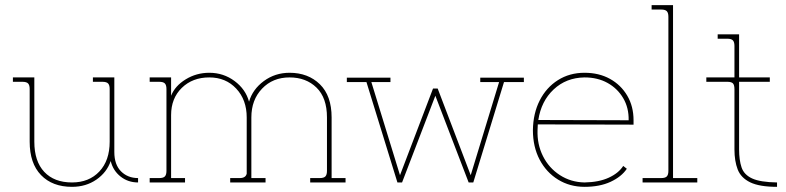

<svg xmlns="http://www.w3.org/2000/svg" viewBox="-20 -707 3046 744"><path d="M259 17Q183 17 139 -28.5Q95 -74 95 -158V-362Q95 -377 89 -383.5Q83 -390 67 -390H30V-407H113V-158Q113 -82 151.5 -41Q190 0 259 0Q325 0 365 -42.5Q405 -85 405 -158V-362Q405 -377 399 -383.5Q393 -390 377 -390H340V-407H423V-118Q423 -69 449 -43Q475 -17 515 -17V0Q476 0 447 -23Q418 -46 409 -83Q394 -39 353.5 -11Q313 17 259 17Z M560 0V-17H597Q613 -17 619 -23.5Q625 -30 625 -45V-362Q625 -377 619 -383.5Q613 -390 597 -390H560V-407H643V-336Q658 -374 699.5 -399.5Q741 -425 791 -425Q846 -425 889 -393Q932 -361 945 -313Q959 -361 1002.5 -393Q1046 -425 1102 -425Q1174 -425 1219.5 -380.5Q1265 -336 1265 -252V-17H1319V0H1182V-17H1219Q1235 -17 1241 -23.5Q1247 -30 1247 -45V-252Q1247 -328 1206.5 -367.5Q1166 -407 1102 -407Q1037 -407 995.5 -363.5Q954 -320 954 -252V-17H1009V0H872V-17H909Q932 -17 936 -34V-252Q936 -320 895.5 -363.5Q855 -407 791 -407Q726 -407 684.5 -366.5Q643 -326 643 -261V-17H697V0Z M1520 0 1400 -389H1324V-406H1493V-389H1419L1530 -28L1658 -364H1676L1804 -28L1914 -389H1841V-406H2010V-389H1933L1814 0H1796L1667 -336L1538 0Z M2416 -241Q2417 -289 2395 -326.5Q2373 -364 2334.5 -385.5Q2296 -407 2245 -407Q2174 -406 2125.5 -360.5Q2077 -315 2066 -242ZM2245 17Q2188 17 2142.5 -11Q2097 -39 2071 -88.5Q2045 -138 2045 -203Q2046 -268 2071.5 -318Q2097 -368 2142 -396.5Q2187 -425 2245 -425Q2301 -425 2343.5 -401.5Q2386 -378 2410.5 -336.5Q2435 -295 2435 -241V-224L2064 -225L2063 -203Q2061 -148 2084 -102Q2107 -56 2149.5 -28.5Q2192 -1 2245 0Q2301 -1 2339 -18.5Q2377 -36 2395 -64L2409 -53Q2388 -22 2346 -2.5Q2304 17 2245 17Z M2470 0V-17H2542Q2558 -17 2564 -23.5Q2570 -30 2570 -45V-642Q2570 -657 2564 -663.5Q2558 -670 2542 -670H2505V-687H2588V-17H2682V0Z M2991 17Q2923 17 2887 -0.5Q2851 -18 2838.5 -50.5Q2826 -83 2826 -128V-361Q2826 -378 2820 -384Q2814 -390 2799 -390H2717V-407H2826V-529Q2826 -544 2820 -550.5Q2814 -557 2798 -557H2761V-574H2844V-407H2963V-390H2844V-128Q2844 -87 2853.5 -58.5Q2863 -30 2894.5 -15.5Q2926 -1 2991 0Z"/></svg>

Font: Grandiflora One
Style: Regular
Weight: 400
Designer: Haesung Cho
Foundry: JAMO
Version: Version 1.000; ttfautohint (v1.8.4.7-5d5b);gftools[0.9.28]